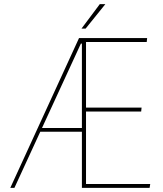

<svg xmlns="http://www.w3.org/2000/svg" viewBox="-20 -913 794 933"><path d="M364 -728H384V-701H373L50 0H30ZM174 -291H391V-273H168ZM378 -728H695L693 -709H398V-390H668L666 -371H398V-19H710L707 0H378ZM376 -774 465 -893H492L396 -774Z"/></svg>

Font: Murecho Thin
Style: Regular
Weight: 100
Designer: Neil Summerour
Foundry: Positype
Version: Version 1.010